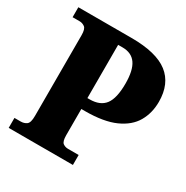

<svg xmlns="http://www.w3.org/2000/svg" viewBox="-164 -849 951 984"><g transform="rotate(30 311.5 -357.0)"><path d="M20 0V-59H57Q77 -59 91.5 -69.5Q106 -80 106 -120V-598Q106 -635 92 -645Q78 -655 62 -655H20V-714H335Q482 -714 551 -660.5Q620 -607 620 -500Q620 -434 590 -382Q560 -330 493 -300Q426 -270 315 -270H294V-115Q294 -78 307 -68.5Q320 -59 337 -59H400V0ZM306 -334Q368 -334 396.5 -371.5Q425 -409 425 -496Q425 -574 399 -611.5Q373 -649 319 -649H293V-334Z"/></g></svg>

Font: Noto Serif Hebrew SemiCondensed Black
Style: Regular
Weight: 900
Width: 4
Designer: Monotype Design Team
Foundry: Monotype Imaging Inc.
Version: Version 2.004; ttfautohint (v1.8.4.7-5d5b)